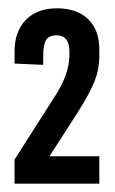

<svg xmlns="http://www.w3.org/2000/svg" viewBox="-20 -830 277 462"><path d="M219 -711V-695Q219 -664 208 -635.5Q197 -607 166 -558L99 -454H219V-388H15V-446L110 -595Q147 -651 147 -697V-706Q147 -745 116 -745Q98 -745 91 -734Q84 -723 84 -696V-674L15 -677V-706Q15 -754 42 -782Q69 -810 117 -810Q165 -810 192 -784Q219 -758 219 -711Z"/></svg>

Font: Bebas Kai
Style: Regular
Weight: 400
Designer: Ryoichi Tsunekawa
Foundry: Dharma Type
Version: Version 1.001;PS 001.001;hotconv 1.0.70;makeotf.lib2.5.58329